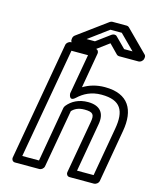

<svg xmlns="http://www.w3.org/2000/svg" viewBox="-141 -1055 951 1175"><g transform="rotate(15 335.0 -468.0)"><path d="M406 -448C349 -448 305 -425 276 -389C273 -385 270 -379 269 -375L208 -25H102L226 -725H331L286 -471C286 -471 288 -418 327 -454C363 -488 410 -513 474 -513C597 -513 629 -451 608 -333L554 -25H449L503 -334C516 -406 483 -448 406 -448ZM397 -398C452 -398 462 -383 453 -334L394 0C392 11 400 25 415 25H570C581 25 597 15 600 0L658 -333C682 -469 634 -563 482 -563C429 -563 384 -549 346 -526L385 -750C387 -761 380 -775 365 -775H210C199 -775 183 -765 180 -750L48 0C46 11 54 25 69 25H224C235 25 250 15 253 0L318 -367C335 -385 358 -398 397 -398ZM588 -818H535L470 -883C462 -891 448 -890 438 -883L350 -818H297L423 -911H495ZM670 -799C671 -806 670 -813 665 -818L528 -955C524 -959 519 -961 513 -961H423C417 -961 411 -959 406 -955L222 -820C216 -816 211 -808 210 -801L209 -793C207 -782 214 -768 229 -768H350C356 -768 363 -770 368 -774L445 -831L501 -774C505 -770 510 -768 516 -768H640C651 -768 666 -778 669 -793Z"/></g></svg>

Font: Asimov
Style: WidOuIt
Weight: 500
Designer: Google
Version: Version 2.000980; 2014